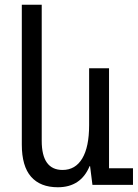

<svg xmlns="http://www.w3.org/2000/svg" viewBox="-20 -780 584 810"><path d="M72 -170V-760H156V-186Q156 -63 244 -63Q298 -63 327 -111.5Q356 -160 356 -252V-492H440V-70H541V0H370L360 -79H358Q321 10 224 10Q150 10 111 -34.5Q72 -79 72 -170Z"/></svg>

Font: Noto Sans Armenian Narrow
Style: Regular
Weight: 400
Width: 4
Designer: Monotype Design team
Foundry: Monotype Imaging Inc.
Version: Version 1.000